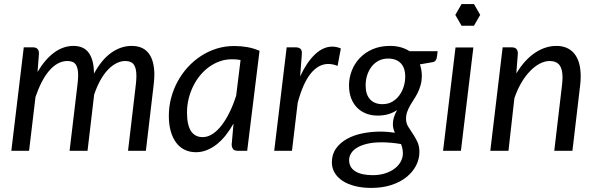

<svg xmlns="http://www.w3.org/2000/svg" viewBox="-20 -739 2914 941"><path d="M35.5 0 96.5 -507H141Q171 -507 171 -477L164 -386.5Q201.5 -449.5 246 -481.8Q290.5 -514 340 -514Q391.5 -514 416 -478.8Q440.5 -443.5 440.5 -378Q478.5 -447.5 525.8 -480.8Q573 -514 625 -514Q681 -514 708.8 -477.5Q736.5 -441 736.5 -372.5Q736.5 -361 735.5 -348.5Q734.5 -336 733 -322.5L695 0H607.5L645.5 -322.5Q648.5 -347 648.5 -367Q648.5 -404.5 636 -422.2Q623.5 -440 594 -440Q572.5 -440 551 -429.2Q529.5 -418.5 509.5 -397.8Q489.5 -377 472.2 -346.2Q455 -315.5 441.5 -275.5L409 0H321L359.5 -322.5Q361 -336 362 -348Q363 -360 363 -370.5Q363 -406 351.2 -423Q339.5 -440 310 -440Q286 -440 263.8 -428Q241.5 -416 221.8 -393.2Q202 -370.5 185 -337.8Q168 -305 154 -264L122.5 0Z M1191.5 0H1145.5Q1128 0 1121.8 -9Q1115.5 -18 1115.5 -31L1124.5 -133.5Q1106.5 -101.5 1085.8 -75.5Q1065 -49.5 1041.8 -31.2Q1018.5 -13 993 -3Q967.5 7 940 7Q910 7 885.5 -4.8Q861 -16.5 843.8 -39.2Q826.5 -62 817 -95.2Q807.5 -128.5 807.5 -171.5Q807.5 -216.5 818.8 -259.2Q830 -302 850.8 -340Q871.5 -378 900.5 -409.8Q929.5 -441.5 965.2 -464.8Q1001 -488 1042 -500.8Q1083 -513.5 1128 -513.5Q1160.5 -513.5 1191.2 -508.2Q1222 -503 1252 -490ZM973.5 -67Q998 -67 1021.5 -82.2Q1045 -97.5 1066 -124.5Q1087 -151.5 1105.2 -188.8Q1123.5 -226 1137.5 -270.5L1159 -444.5Q1148 -447 1137.2 -447.8Q1126.5 -448.5 1116 -448.5Q1086 -448.5 1058 -438.8Q1030 -429 1005.5 -411.5Q981 -394 961 -369.8Q941 -345.5 926.8 -316.5Q912.5 -287.5 904.5 -254.8Q896.5 -222 896.5 -187.5Q896.5 -67 973.5 -67Z M1324 0 1385 -507H1429.5Q1443.5 -507 1451.5 -500.5Q1459.5 -494 1459.5 -480.5Q1459.5 -478.5 1459.2 -474.8Q1459 -471 1458.8 -467Q1458.5 -463 1458.2 -460Q1458 -457 1458 -456.5L1451 -364.5Q1483.5 -434.5 1523.8 -472.5Q1564 -510.5 1608.5 -510.5Q1629.5 -510.5 1650.5 -501.5L1634.5 -416Q1611 -425.5 1589 -425.5Q1540.5 -425.5 1502.5 -378.2Q1464.5 -331 1439 -235L1411 0Z M2047.5 -366Q2047 -341 2041.2 -321Q2035.5 -301 2027 -284Q2018.5 -267 2008.5 -252Q1998.5 -237 1990 -222Q1981.5 -207 1975.8 -191.2Q1970 -175.5 1970 -157Q1970 -136 1980.2 -119Q1990.5 -102 2002.8 -84Q2015 -66 2025.2 -44.8Q2035.5 -23.5 2035.5 5.5Q2035.5 41 2019 72.8Q2002.5 104.5 1972 129Q1941.5 153.5 1897.8 167.8Q1854 182 1799.5 182Q1756 182 1720.2 173Q1684.5 164 1659.2 147.5Q1634 131 1620.2 107.8Q1606.5 84.5 1606.5 56.5Q1606.5 17 1627 -11.5Q1647.5 -40 1681 -58.5Q1714.5 -77 1757.2 -85.5Q1800 -94 1844.5 -94Q1862.5 -94 1880.2 -92.5Q1898 -91 1915.5 -88.5Q1911 -98 1908.2 -108.2Q1905.5 -118.5 1905.5 -130.5Q1905.5 -146 1910.2 -162.5Q1915 -179 1926 -199.5Q1907 -186.5 1883.5 -179.5Q1860 -172.5 1830 -172.5Q1801 -172.5 1775.8 -182Q1750.5 -191.5 1731.5 -210Q1712.5 -228.5 1701.5 -256.2Q1690.5 -284 1690.5 -321Q1690.5 -357 1703.8 -391.8Q1717 -426.5 1742.5 -453.8Q1768 -481 1805.5 -497.5Q1843 -514 1892 -514Q1947 -514 1987.5 -488H2125L2121 -458.5Q2120 -450 2115.2 -443Q2110.5 -436 2101 -434.5L2038 -423.5Q2042.5 -410.5 2045 -396.2Q2047.5 -382 2047.5 -366ZM1854.5 -228.5Q1881.5 -228.5 1902 -240.2Q1922.5 -252 1936.8 -271.2Q1951 -290.5 1958.5 -314.5Q1966 -338.5 1966 -363Q1966 -407 1943.8 -429.5Q1921.5 -452 1882.5 -452Q1855.5 -452 1835 -441Q1814.5 -430 1800.5 -411.5Q1786.5 -393 1779.2 -369.5Q1772 -346 1772 -320.5Q1772 -275.5 1793.8 -252Q1815.5 -228.5 1854.5 -228.5ZM1954.5 12.5Q1954.5 -0.5 1952 -11.8Q1949.5 -23 1945.5 -33Q1918.5 -37.5 1894.8 -39.5Q1871 -41.5 1850 -41.5Q1809 -41.5 1779 -34.2Q1749 -27 1729.5 -15Q1710 -3 1700.5 12.8Q1691 28.5 1691 45.5Q1691 81.5 1721.2 100.5Q1751.5 119.5 1807 119.5Q1840 119.5 1867.2 110.8Q1894.5 102 1913.8 87.5Q1933 73 1943.8 53.5Q1954.5 34 1954.5 12.5Z M2300 -506.5 2239 0H2151.5L2212.5 -506.5ZM2333.5 -666 2303 -719H2242L2211.5 -666L2242 -613H2303Z M2383 0 2443.5 -507H2488Q2518 -507 2518 -477L2510.5 -379Q2551 -446 2601.8 -480Q2652.5 -514 2707 -514Q2763.5 -514 2794.8 -476Q2826 -438 2826 -365Q2826 -355 2825.5 -344.5Q2825 -334 2823.5 -322.5L2785.5 0H2696.5L2734.5 -322.5Q2735.5 -332.5 2736.2 -341.8Q2737 -351 2737 -359.5Q2737 -400.5 2721.8 -420.2Q2706.5 -440 2674 -440Q2650 -440 2625.2 -427Q2600.5 -414 2577.5 -390.2Q2554.5 -366.5 2534.8 -332.8Q2515 -299 2501 -257.5L2472 0Z"/></svg>

Font: LatoHex
Style: Italic
Weight: 400
Italic angle: -7°
Designer: Lukasz Dziedzic
Foundry: tyPoland Lukasz Dziedzic
Version: Version 1.104; Western+Polish opensource